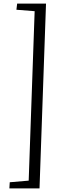

<svg xmlns="http://www.w3.org/2000/svg" viewBox="-20 -832 350 1064"><path d="M172 -770 71 -778 75 -812H235L199 212H32L34 178L139 169Z"/></svg>

Font: Literata 24pt Light
Style: Italic
Weight: 300
Italic angle: -2°
Designer: Latin by Veronika Burian and Jose Scaglione. Greek by Irene Vlachou. Cyrillic by Vera Evstafieva
Foundry: TypeTogether
Version: Version 3.103;gftools[0.9.29]